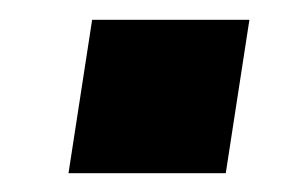

<svg xmlns="http://www.w3.org/2000/svg" viewBox="-20 -464 312 199"><path d="M51 -284.5 75.5 -443.5H238.5L214 -284.5Z"/></svg>

Font: Public Sans ExtraBold
Style: Italic
Weight: 800
Italic angle: -8°
Designer: The Public Sans project authors (U.S. Web Design System). Libre Franklin designed by Pablo Impallari and Rodrigo Fuenzal
Version: Version 1.007; ttfautohint (v1.8.1) -l 8 -r 50 -G 200 -x 14 